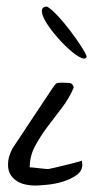

<svg xmlns="http://www.w3.org/2000/svg" viewBox="-20 -575 289 596"><path d="M4.9 -63.5Q4.9 -77.1 7.8 -87.4Q10.7 -97.7 18.6 -114.3Q25.4 -124 43.5 -151.4Q61.5 -178.7 81.5 -209Q101.6 -239.3 119.6 -266.1Q137.7 -293 144.5 -303.7Q153.3 -316.4 158.2 -317.4Q163.1 -318.4 176.8 -318.4Q185.5 -318.4 195.8 -317.4Q206.1 -316.4 209 -303.7Q195.3 -270.5 172.4 -240.7Q149.4 -210.9 127.4 -181.6Q105.5 -152.3 88.9 -121.6Q72.3 -90.8 72.3 -55.7Q76.2 -55.7 84.5 -54.7Q92.8 -53.7 102.5 -52.7Q112.3 -51.8 120.6 -50.8Q128.9 -49.8 132.8 -50.8Q138.7 -51.8 152.8 -55.2Q167 -58.6 183.1 -62.5Q199.2 -66.4 213.9 -70.3Q228.5 -74.2 234.4 -76.2Q234.4 -74.2 234.9 -69.8Q235.4 -65.4 235.4 -63.5Q235.4 -43.9 217.3 -31.2Q199.2 -18.6 175.3 -11.2Q151.4 -3.9 126.5 -1.5Q101.6 1 87.9 1Q73.2 1 58.1 -2.4Q43 -5.9 31.2 -13.7Q19.5 -21.5 12.2 -33.7Q4.9 -45.9 4.9 -63.5ZM126 -554.7Q139.6 -546.9 159.2 -525.9Q178.7 -504.9 197.3 -480.5Q215.8 -456.1 230.5 -433.6Q245.1 -411.1 249 -400.4Q247.1 -388.7 231.9 -395.5Q216.8 -402.3 197.3 -419.4Q177.7 -436.5 157.7 -459.5Q137.7 -482.4 124.5 -503.4Q111.3 -524.4 109.9 -539.1Q108.4 -553.7 126 -554.7Z"/></svg>

Font: La Belle Aurore
Style: Regular
Weight: 400
Version: Version 1.001 2001